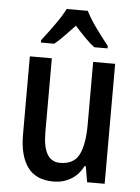

<svg xmlns="http://www.w3.org/2000/svg" viewBox="-54 -809 626 861"><g transform="rotate(5 258.5 -378.0)"><path d="M449 -540V0H370L358 -71H352Q332 -31 297 -10.5Q262 10 219 10Q140 10 102.5 -41.5Q65 -93 65 -188V-540H164V-207Q164 -76 241 -76Q303 -76 326.5 -122Q350 -168 350 -259V-540ZM306 -766Q323 -732 353 -690.5Q383 -649 409 -617V-606H349Q327 -623 304.5 -646Q282 -669 259 -695Q234 -669 211.5 -645.5Q189 -622 169 -606H109V-617Q135 -650 165 -692Q195 -734 211 -766Z"/></g></svg>

Font: Noto Sans Lao UI Cond Med
Style: Regular
Weight: 500
Width: 3
Designer: Monotype Design Team
Foundry: Monotype Imaging Inc.
Version: Version 2.000; ttfautohint (v1.8.4.7-5d5b)